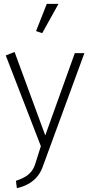

<svg xmlns="http://www.w3.org/2000/svg" viewBox="-20 -762 470 1001"><path d="M162 98Q154 120 140.5 135.5Q127 151 108 161.5Q89 172 63 181L68 219Q100 212 126.5 197.5Q153 183 172 161Q191 139 201 112L420 -485H370L216 -56L56 -491L10 -473L193 0ZM200 -589 285 -742H224L168 -600Z"/></svg>

Font: Catamaran Thin
Style: Regular
Weight: 100
Designer: Pria Ravichandran
Version: Version 2.000